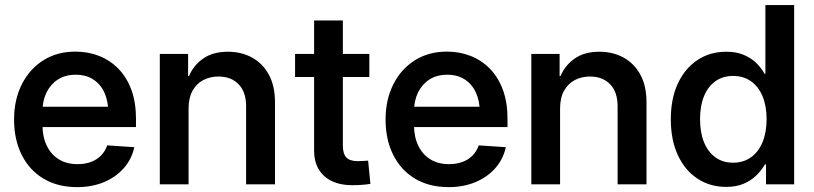

<svg xmlns="http://www.w3.org/2000/svg" viewBox="-20 -748 3304 779"><path d="M293 11.2Q213.9 11.2 156.5 -23.2Q99.1 -57.6 68.1 -119.6Q37.1 -181.6 37.1 -262.7Q37.1 -343.8 68.6 -406Q100.1 -468.3 156 -503.4Q211.9 -538.6 285.6 -538.6Q337.9 -538.6 382.8 -520.8Q427.7 -502.9 461.2 -468.3Q494.6 -433.6 513.2 -383.1Q531.7 -332.5 531.7 -267.1V-232.4H90.3V-314.9H472.7L419.4 -291Q419.4 -337.4 403.8 -371.8Q388.2 -406.2 358.6 -425.5Q329.1 -444.8 287.1 -444.8Q245.1 -444.8 215.1 -425.5Q185.1 -406.2 168.7 -372.6Q152.3 -338.9 152.3 -295.4V-242.2Q152.3 -192.9 169.7 -157Q187 -121.1 218.8 -101.6Q250.5 -82 294.4 -82Q325.2 -82 349.4 -91.1Q373.5 -100.1 390.1 -117.2Q406.7 -134.3 415 -158.2L524.9 -150.9Q514.6 -102.5 482.4 -65.9Q450.2 -29.3 401.6 -9Q353 11.2 293 11.2Z M745.1 -307.6V0H628.4V-529.3H743.2V-439L747.1 -439.9Q765.1 -482.9 804.4 -510.5Q843.8 -538.1 904.8 -538.1Q959.5 -538.1 1002.7 -514.4Q1045.9 -490.7 1070.8 -445.1Q1095.7 -399.4 1095.7 -333V0H978.5V-316.9Q978.5 -374.5 948.2 -406Q918 -437.5 866.2 -437.5Q832 -437.5 804.7 -423.1Q777.3 -408.7 761.2 -379.9Q745.1 -351.1 745.1 -307.6Z M1478.5 -529.3V-435.5H1177.2V-529.3ZM1254.4 -665H1371.1V-157.2Q1371.1 -124 1385.3 -109.1Q1399.4 -94.2 1431.2 -94.2Q1441.4 -94.2 1452.9 -95Q1464.4 -95.7 1473.6 -96.2L1482.9 -2Q1467.8 0.5 1448.7 2Q1429.7 3.4 1410.2 3.4Q1336.4 3.4 1295.4 -33.7Q1254.4 -70.8 1254.4 -137.2Z M1800.3 11.2Q1721.2 11.2 1663.8 -23.2Q1606.4 -57.6 1575.4 -119.6Q1544.4 -181.6 1544.4 -262.7Q1544.4 -343.8 1575.9 -406Q1607.4 -468.3 1663.3 -503.4Q1719.2 -538.6 1793 -538.6Q1845.2 -538.6 1890.1 -520.8Q1935.1 -502.9 1968.5 -468.3Q2002 -433.6 2020.5 -383.1Q2039.1 -332.5 2039.1 -267.1V-232.4H1597.7V-314.9H1980L1926.8 -291Q1926.8 -337.4 1911.1 -371.8Q1895.5 -406.2 1866 -425.5Q1836.4 -444.8 1794.4 -444.8Q1752.4 -444.8 1722.4 -425.5Q1692.4 -406.2 1676 -372.6Q1659.7 -338.9 1659.7 -295.4V-242.2Q1659.7 -192.9 1677 -157Q1694.3 -121.1 1726.1 -101.6Q1757.8 -82 1801.8 -82Q1832.5 -82 1856.7 -91.1Q1880.9 -100.1 1897.5 -117.2Q1914.1 -134.3 1922.4 -158.2L2032.2 -150.9Q2022 -102.5 1989.7 -65.9Q1957.5 -29.3 1908.9 -9Q1860.4 11.2 1800.3 11.2Z M2252.4 -307.6V0H2135.7V-529.3H2250.5V-439L2254.4 -439.9Q2272.5 -482.9 2311.8 -510.5Q2351.1 -538.1 2412.1 -538.1Q2466.8 -538.1 2510 -514.4Q2553.2 -490.7 2578.1 -445.1Q2603 -399.4 2603 -333V0H2485.8V-316.9Q2485.8 -374.5 2455.6 -406Q2425.3 -437.5 2373.5 -437.5Q2339.4 -437.5 2312 -423.1Q2284.7 -408.7 2268.6 -379.9Q2252.4 -351.1 2252.4 -307.6Z M2926.8 10.3Q2860.4 10.3 2809.6 -23.4Q2758.8 -57.1 2730.2 -118.7Q2701.7 -180.2 2701.7 -264.2Q2701.7 -348.1 2730.5 -409.7Q2759.3 -471.2 2810.1 -504.6Q2860.8 -538.1 2926.3 -538.1Q2967.3 -538.1 2997.1 -525.6Q3026.9 -513.2 3047.9 -492.9Q3068.8 -472.7 3082 -448.7H3085.4V-727.5H3202.1V0H3087.9V-81.1H3083.5Q3069.8 -56.6 3048.3 -35.9Q3026.9 -15.1 2996.8 -2.4Q2966.8 10.3 2926.8 10.3ZM2954.1 -87.9Q2996.6 -87.9 3027.1 -109.9Q3057.6 -131.8 3074 -171.6Q3090.3 -211.4 3090.3 -264.6Q3090.3 -317.9 3074 -357.2Q3057.6 -396.5 3027.1 -418.2Q2996.6 -439.9 2954.1 -439.9Q2912.6 -439.9 2882.6 -418.5Q2852.5 -397 2836.4 -357.7Q2820.3 -318.4 2820.3 -264.6Q2820.3 -210.4 2836.4 -170.9Q2852.5 -131.3 2882.6 -109.6Q2912.6 -87.9 2954.1 -87.9Z"/></svg>

Font: Inter Cardless Tabular Medium
Style: Regular
Weight: 500
Designer: Rasmus Andersson
Foundry: rsms
Version: Version 4.000;git-4fc901f